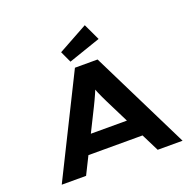

<svg xmlns="http://www.w3.org/2000/svg" viewBox="-157 -1109 1300 1275"><g transform="rotate(-20 493.0 -471.5)"><path d="M66 0 414 -700H574L920 0H744L537 -415Q526 -437 517 -456.5Q508 -476 500 -494.5Q492 -513 485.5 -531.5Q479 -550 472 -570L511 -571Q504 -550 496.5 -530.5Q489 -511 480.5 -492Q472 -473 463 -453.5Q454 -434 444 -414L238 0ZM227 -124 283 -252H702L725 -124ZM400 -748 363 -828 572 -943 627 -826Z"/></g></svg>

Font: Lexend Zetta
Style: Bold
Weight: 700
Designer: Bonnie Shaver-Troup, Thomas Jockin
Foundry: Lexend
Version: Version 1.007